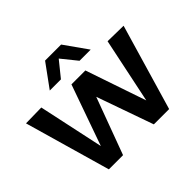

<svg xmlns="http://www.w3.org/2000/svg" viewBox="-203 -1204 1473 1473"><g transform="rotate(-45 533.5 -468.0)"><path d="M859 0H693L530 -462L359 0H205L5 -699L174 -702L288 -170L463 -664H614L782 -171L893 -702L1064 -699ZM312 -748 449 -936H623L756 -748H635L534 -873L433 -748Z"/></g></svg>

Font: Georama Extended SemiBold
Style: Regular
Weight: 600
Width: 7
Designer: Jean-Baptiste Levee
Foundry: Production Type
Version: Version 1.000